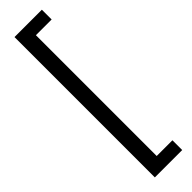

<svg xmlns="http://www.w3.org/2000/svg" viewBox="-380 -847 1097 1097"><g transform="rotate(-45 168.5 -299.0)"><path d="M298 268H77V-866H298V-787H171V189H298Z"/></g></svg>

Font: Noto Sans Telugu UI Condensed Medium
Style: Regular
Weight: 500
Width: 3
Designer: Jelle Bosma - Monotype Design Team
Foundry: Monotype Imaging Inc.
Version: Version 2.006; ttfautohint (v1.8.4.7-5d5b)